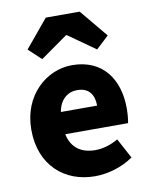

<svg xmlns="http://www.w3.org/2000/svg" viewBox="-85 -808 690 882"><g transform="rotate(-10 260.0 -366.5)"><path d="M287 12C346 12 414 -7 466 -44L416 -137C381 -117 345 -106 309 -106C246 -106 199 -135 185 -202H478C481 -216 484 -242 484 -270C484 -405 414 -509 270 -509C151 -509 35 -410 35 -249C35 -83 145 12 287 12ZM183 -306C193 -364 230 -392 274 -392C330 -392 352 -355 352 -306ZM141 -560 267 -649H271L397 -560L456 -615L348 -745H190L82 -615Z"/></g></svg>

Font: DAIFUKU Sans
Style: Bold
Weight: 700
Designer: Original font ‘Source Han Sans JP’ : Paul D. Hunt
Foundry: Daifuku
Version: Version 1.000